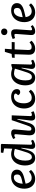

<svg xmlns="http://www.w3.org/2000/svg" viewBox="1756 -2563 821 4373"><g transform="rotate(-90 2166.5 -376.5)"><path d="M324 -533Q406 -533 447.5 -496.5Q489 -460 489 -404Q489 -350 460.5 -316.5Q432 -283 385.5 -263.5Q339 -244 287 -232L170 -204Q173 -172 188 -140Q203 -108 231 -86.5Q259 -65 303 -65Q338 -65 372 -79Q406 -93 445 -126L484 -81Q469 -63 440.5 -40.5Q412 -18 371 -2Q330 14 279 14Q208 14 158 -18Q108 -50 82 -105.5Q56 -161 56 -233Q56 -321 89.5 -389Q123 -457 183.5 -495Q244 -533 324 -533ZM379 -399Q379 -433 363 -452.5Q347 -472 312 -472Q250 -472 212 -418Q174 -364 169 -270L271 -293Q325 -306 352 -328.5Q379 -351 379 -399Z M1057 -99Q1056 -77 1061.5 -67.5Q1067 -58 1085 -58Q1099 -58 1114.5 -64.5Q1130 -71 1146 -80L1170 -37Q1158 -26 1136.5 -14.5Q1115 -3 1089 5.5Q1063 14 1039 14Q987 14 971.5 -17Q956 -48 962 -90L988 -300L976 -301L945 -188Q927 -123 903.5 -78Q880 -33 843.5 -9.5Q807 14 751 14Q694 14 657 -16.5Q620 -47 602 -98.5Q584 -150 584 -213Q584 -306 615.5 -378.5Q647 -451 705 -492Q763 -533 842 -533Q876 -533 911 -525Q946 -517 966 -508L973 -692L871 -713L878 -767H1058L1075 -754ZM774 -61Q809 -61 832.5 -84.5Q856 -108 876.5 -161.5Q897 -215 922 -304L963 -448Q944 -456 912 -462Q880 -468 853 -468Q803 -468 767.5 -435.5Q732 -403 713.5 -345Q695 -287 695 -210Q695 -139 715 -100Q735 -61 774 -61Z M1187 -485Q1201 -495 1224 -506.5Q1247 -518 1273 -525.5Q1299 -533 1322 -533Q1366 -533 1388 -511Q1410 -489 1405 -445L1379 -155Q1375 -111 1382 -91.5Q1389 -72 1416 -72Q1434 -72 1447.5 -81Q1461 -90 1473 -114.5Q1485 -139 1501 -184L1616 -520H1726L1709 -99Q1708 -60 1738 -60Q1757 -60 1799 -77L1819 -21Q1806 -14 1784 -6Q1762 2 1736.5 8Q1711 14 1689 14Q1636 14 1619.5 -16Q1603 -46 1608 -92L1644 -391L1633 -392L1556 -139Q1531 -56 1490.5 -21Q1450 14 1389 14Q1317 14 1291 -28.5Q1265 -71 1273 -154L1296 -418Q1298 -442 1292.5 -451Q1287 -460 1270 -460Q1245 -460 1211 -437Z M2152 -533Q2225 -533 2274.5 -498Q2324 -463 2324 -399Q2324 -368 2306.5 -347.5Q2289 -327 2255 -327Q2230 -327 2211.5 -341Q2193 -355 2184 -375L2207 -400Q2226 -422 2222 -437.5Q2218 -453 2198.5 -461Q2179 -469 2153 -469Q2081 -469 2040.5 -409.5Q2000 -350 2000 -239Q2000 -191 2013.5 -151Q2027 -111 2055 -87.5Q2083 -64 2126 -64Q2166 -64 2199.5 -80Q2233 -96 2269 -130L2311 -85Q2298 -67 2271 -43.5Q2244 -20 2202 -3Q2160 14 2102 14Q2033 14 1983.5 -19Q1934 -52 1908 -108.5Q1882 -165 1882 -236Q1882 -322 1914.5 -389Q1947 -456 2008 -494.5Q2069 -533 2152 -533Z M2883 -99Q2882 -76 2888.5 -67Q2895 -58 2910 -58Q2920 -58 2937.5 -63.5Q2955 -69 2970 -79L2994 -34Q2981 -23 2959 -12Q2937 -1 2912 6.5Q2887 14 2864 14Q2819 14 2798.5 -12Q2778 -38 2785 -90L2812 -294L2800 -296L2770 -189Q2753 -128 2731 -82.5Q2709 -37 2673.5 -11.5Q2638 14 2581 14Q2523 14 2484.5 -14.5Q2446 -43 2427.5 -93Q2409 -143 2409 -206Q2409 -305 2442 -378.5Q2475 -452 2532.5 -492.5Q2590 -533 2664 -533Q2702 -533 2736 -525Q2770 -517 2792 -508L2874 -531L2895 -522ZM2601 -61Q2635 -61 2657 -83Q2679 -105 2699 -158.5Q2719 -212 2748 -308L2789 -447Q2770 -455 2737 -461.5Q2704 -468 2678 -468Q2608 -468 2565 -397.5Q2522 -327 2522 -206Q2522 -131 2541.5 -96Q2561 -61 2601 -61Z M3041 -514 3125 -522 3171 -676H3242L3231 -520H3396L3392 -453H3228L3214 -149Q3212 -110 3227 -88Q3242 -66 3282 -66Q3312 -66 3337.5 -79.5Q3363 -93 3388 -115L3426 -71Q3397 -35 3351 -10.5Q3305 14 3251 14Q3171 14 3137.5 -26Q3104 -66 3107 -135L3118 -453H3034Z M3553 -690Q3553 -721 3574 -741.5Q3595 -762 3629 -762Q3662 -762 3683 -742Q3704 -722 3704 -691Q3704 -659 3683.5 -639Q3663 -619 3630 -619Q3596 -619 3574.5 -638.5Q3553 -658 3553 -690ZM3580 -418Q3581 -441 3575.5 -450Q3570 -459 3553 -459Q3540 -459 3523.5 -455.5Q3507 -452 3485 -443L3465 -498Q3486 -509 3523 -521Q3560 -533 3598 -533Q3648 -533 3669 -503Q3690 -473 3686 -416L3664 -100Q3662 -78 3666.5 -67.5Q3671 -57 3689 -57Q3713 -57 3755 -86L3781 -41Q3762 -25 3725.5 -5.5Q3689 14 3642 14Q3589 14 3570 -14.5Q3551 -43 3555 -85Z M4117 -533Q4199 -533 4240.5 -496.5Q4282 -460 4282 -404Q4282 -350 4253.5 -316.5Q4225 -283 4178.5 -263.5Q4132 -244 4080 -232L3963 -204Q3966 -172 3981 -140Q3996 -108 4024 -86.5Q4052 -65 4096 -65Q4131 -65 4165 -79Q4199 -93 4238 -126L4277 -81Q4262 -63 4233.5 -40.5Q4205 -18 4164 -2Q4123 14 4072 14Q4001 14 3951 -18Q3901 -50 3875 -105.5Q3849 -161 3849 -233Q3849 -321 3882.5 -389Q3916 -457 3976.5 -495Q4037 -533 4117 -533ZM4172 -399Q4172 -433 4156 -452.5Q4140 -472 4105 -472Q4043 -472 4005 -418Q3967 -364 3962 -270L4064 -293Q4118 -306 4145 -328.5Q4172 -351 4172 -399Z"/></g></svg>

Font: Literata 7pt Medium
Style: Italic
Weight: 500
Italic angle: -2°
Designer: Latin by Veronika Burian and Jose Scaglione. Greek by Irene Vlachou. Cyrillic by Vera Evstafieva
Foundry: TypeTogether
Version: Version 3.002